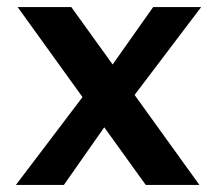

<svg xmlns="http://www.w3.org/2000/svg" viewBox="-20 -524 616 544"><path d="M306 -207 161 0H25L245 -290ZM545 0H393L30 -504H182ZM265 -293 414 -504H550L325 -207Z"/></svg>

Font: Maven Pro SemiBold
Style: Regular
Weight: 600
Designer: Joe Prince
Foundry: Joe Prince
Version: Version 2.103